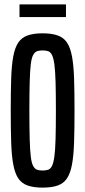

<svg xmlns="http://www.w3.org/2000/svg" viewBox="-20 -848 390 876"><path d="M174 8Q134 8 106.5 -1.5Q79 -11 63.5 -34Q48 -57 40.5 -97.5Q33 -138 31 -198.5Q29 -259 29 -344Q29 -429 31 -489.5Q33 -550 40.5 -590.5Q48 -631 63.5 -654Q79 -677 106.5 -686.5Q134 -696 174 -696Q215 -696 242.5 -686.5Q270 -677 285.5 -654Q301 -631 308.5 -590.5Q316 -550 318 -489.5Q320 -429 320 -344Q320 -259 318 -198.5Q316 -138 308.5 -97.5Q301 -57 285.5 -34Q270 -11 243 -1.5Q216 8 174 8ZM174 -70Q189 -70 199.5 -73.5Q210 -77 217 -90.5Q224 -104 228 -133Q232 -162 233.5 -213.5Q235 -265 235 -344Q235 -423 233.5 -474.5Q232 -526 228 -555Q224 -584 217 -597.5Q210 -611 199.5 -614.5Q189 -618 174 -618Q160 -618 149.5 -614.5Q139 -611 131.5 -597.5Q124 -584 120.5 -555Q117 -526 115.5 -474.5Q114 -423 114 -344Q114 -265 115.5 -213.5Q117 -162 120.5 -133Q124 -104 131.5 -90.5Q139 -77 149.5 -73.5Q160 -70 174 -70ZM69 -770V-828H281V-770Z"/></svg>

Font: Saira UltraCondensed SemiBold
Style: Regular
Weight: 600
Width: 1
Designer: Hector Gatti with collaboration of the Omnibus-Type team
Foundry: Omnibus-Type
Version: Version 1.101